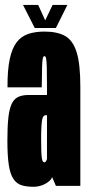

<svg xmlns="http://www.w3.org/2000/svg" viewBox="-20 -730 346 754"><path d="M112 3.5Q125.5 3.5 137.8 0Q150 -3.5 159.8 -9.2Q169.5 -15 176.2 -21.5Q183 -28 184.5 -35L199.5 0H295.5V-389Q295.5 -479 280.8 -525.5Q266 -572 235.2 -589Q204.5 -606 155 -606Q118.5 -606 91 -596.8Q63.5 -587.5 45.5 -564.2Q27.5 -541 18.2 -497.8Q9 -454.5 9.5 -387H144Q144.5 -438.5 145.2 -465Q146 -491.5 148 -500.5Q150 -509.5 154.5 -509.5Q159.5 -509.5 161.2 -499.8Q163 -490 163.8 -463.8Q164.5 -437.5 164.5 -387.5V-357H92.5Q67.5 -357 51.2 -349.2Q35 -341.5 25.8 -321.8Q16.5 -302 12.8 -267.5Q9 -233 9 -178Q9 -118.5 14.5 -82.2Q20 -46 32.8 -27.2Q45.5 -8.5 64.8 -2.5Q84 3.5 112 3.5ZM153.5 -92.5Q151 -92.5 148.5 -95.8Q146 -99 144.5 -108.2Q143 -117.5 142.2 -135.8Q141.5 -154 141.5 -185Q141.5 -216 142.8 -234.8Q144 -253.5 146 -262.2Q148 -271 151.5 -274.2Q155 -277.5 159 -277.5H164.5V-106Q164 -103.5 162.2 -99.8Q160.5 -96 158.2 -94.2Q156 -92.5 153.5 -92.5ZM116.5 -620H199.5L244.5 -710.5H186.5L157.5 -650L130 -710.5H70.5Z"/></svg>

Font: Anybody UltraCondensed
Style: Bold
Weight: 700
Width: 1
Version: Version 1.113;gftools[0.9.25]